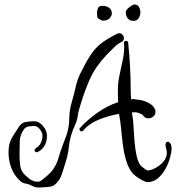

<svg xmlns="http://www.w3.org/2000/svg" viewBox="-20 -811 784 855"><path d="M150 24Q138 24 129.5 19.5Q121 15 111 11Q99 7 89.5 5.5Q80 4 69 -6Q43 -30 30.5 -63Q18 -96 18 -131Q18 -160 24.5 -178Q31 -196 41.5 -211.5Q52 -227 64 -246Q75 -264 93.5 -267.5Q112 -271 132 -271Q154 -271 171.5 -250Q189 -229 189 -208Q190 -186 180 -165.5Q170 -145 148 -134Q147 -133 144 -133Q134 -133 134 -143Q134 -148 140 -151V-152Q154 -159 161.5 -174Q169 -189 169 -207Q169 -221 157.5 -235.5Q146 -250 132 -250Q119 -250 106 -247.5Q93 -245 85 -233Q69 -208 68 -184.5Q67 -161 67 -117Q67 -93 70.5 -70.5Q74 -48 92 -31Q103 -22 107.5 -17.5Q112 -13 117 -10.5Q122 -8 134 -3Q139 -2 149 -2Q159 -2 171 -12.5Q183 -23 188 -27Q225 -56 240 -106Q248 -134 258 -161Q268 -188 277 -212Q288 -247 288.5 -283.5Q289 -320 299 -354Q310 -391 317.5 -426Q325 -461 344 -496Q367 -542 386 -570Q405 -598 431.5 -618.5Q458 -639 502 -661Q505 -663 511 -663Q520 -663 526 -656Q532 -649 532 -641Q532 -630 521 -624Q504 -616 488 -600Q472 -584 455 -567Q406 -515 382 -462.5Q358 -410 338 -343Q336 -335 333 -326Q330 -317 328 -307Q325 -278 315 -256.5Q305 -235 296 -206Q289 -182 286 -152.5Q283 -123 274 -95Q265 -64 255 -34.5Q245 -5 222 13Q214 20 189.5 22Q165 24 150 24ZM637 0Q630 0 616 -7Q602 -14 589 -23.5Q576 -33 571 -39Q553 -60 543 -92Q533 -124 528 -160.5Q523 -197 520 -231.5Q517 -266 512 -292L510 -304Q464 -296 420.5 -278.5Q377 -261 351 -230Q348 -226 343 -226Q338 -226 335 -231.5Q332 -237 337 -242Q369 -277 413 -308.5Q457 -340 506 -356Q505 -369 505 -382.5Q505 -396 505 -412Q505 -445 513 -480Q521 -515 528 -550.5Q535 -586 532 -619V-620Q532 -629 541 -629Q551 -629 551 -619Q556 -570 559 -516Q562 -462 562 -412Q562 -400 562.5 -389.5Q563 -379 564 -368Q567 -369 569.5 -369.5Q572 -370 574 -370Q578 -370 584 -368Q597 -368 614.5 -363.5Q632 -359 648 -349Q664 -339 670 -324Q672 -321 672 -318Q672 -315 672 -312Q672 -299 662 -291.5Q652 -284 641 -284Q624 -284 615 -300Q615 -300 603.5 -305.5Q592 -311 584 -311Q580 -311 575.5 -311Q571 -311 567 -310L569 -300Q573 -281 574.5 -249Q576 -217 579 -181.5Q582 -146 588.5 -116.5Q595 -87 608 -72Q612 -68 622.5 -60.5Q633 -53 637 -52Q651 -52 671.5 -62.5Q692 -73 707.5 -91Q723 -109 723 -131Q723 -140 720 -149Q717 -157 717 -164Q717 -180 728 -180Q733 -180 738.5 -172.5Q744 -165 744 -149Q744 -133 737 -108Q730 -83 716.5 -58.5Q703 -34 683 -17Q663 0 637 0ZM575 -718Q557 -718 548.5 -729.5Q540 -741 540 -756Q540 -764 548 -772Q556 -780 565 -785.5Q574 -791 578 -791Q592 -791 598.5 -780.5Q605 -770 605 -756Q605 -742 597.5 -730Q590 -718 575 -718ZM442 -719Q437 -718 425.5 -724Q414 -730 413 -736Q413 -740 412.5 -744.5Q412 -749 412 -754Q412 -765 416.5 -775Q421 -785 436 -785Q443 -785 448 -784Q464 -780 471 -771.5Q478 -763 478 -752Q478 -740 468.5 -730Q459 -720 442 -719Z"/></svg>

Font: Ruge Boogie
Style: Regular
Weight: 400
Designer: Robert E. Leuschke
Foundry: Robert E. Leuschke
Version: Version 1.010; ttfautohint (v1.8.3)